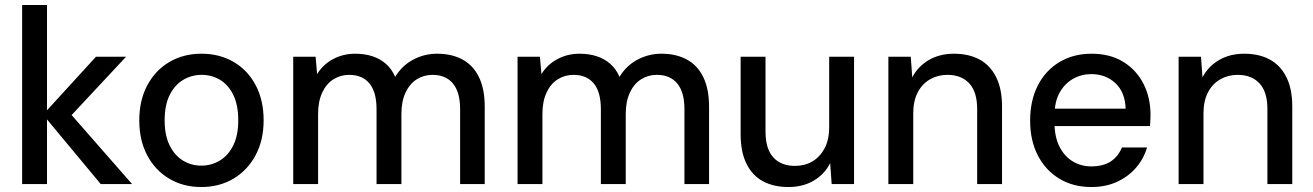

<svg xmlns="http://www.w3.org/2000/svg" viewBox="-20 -740 5279 772"><path d="M385 0 153 -279 366 -512H487L234 -241L235 -315L511 0ZM69 0V-720H169V0Z M789 12Q717 12 660.5 -21.5Q604 -55 572 -115.5Q540 -176 540 -256Q540 -337 572.5 -397.5Q605 -458 661.5 -491Q718 -524 790 -524Q863 -524 919.5 -491Q976 -458 1008 -397.5Q1040 -337 1040 -256Q1040 -176 1007.5 -115.5Q975 -55 918.5 -21.5Q862 12 789 12ZM789 -74Q830 -74 864 -94.5Q898 -115 918 -155.5Q938 -196 938 -256Q938 -317 918.5 -357.5Q899 -398 865.5 -418.5Q832 -439 791 -439Q750 -439 716 -418.5Q682 -398 662 -357.5Q642 -317 642 -256Q642 -196 662 -155.5Q682 -115 715.5 -94.5Q749 -74 789 -74Z M1159 0V-512H1249L1255 -442Q1279 -481 1319.5 -502.5Q1360 -524 1408 -524Q1446 -524 1477 -514Q1508 -504 1531.5 -483.5Q1555 -463 1569 -431Q1596 -476 1641 -500Q1686 -524 1737 -524Q1797 -524 1840 -500.5Q1883 -477 1906 -429.5Q1929 -382 1929 -311V0H1830V-301Q1830 -370 1801 -404.5Q1772 -439 1719 -439Q1684 -439 1655.5 -421Q1627 -403 1610.5 -367.5Q1594 -332 1594 -282V0H1494V-301Q1494 -370 1465.5 -404.5Q1437 -439 1384 -439Q1349 -439 1320.5 -421Q1292 -403 1275.5 -367.5Q1259 -332 1259 -282V0Z M2061 0V-512H2151L2157 -442Q2181 -481 2221.5 -502.5Q2262 -524 2310 -524Q2348 -524 2379 -514Q2410 -504 2433.5 -483.5Q2457 -463 2471 -431Q2498 -476 2543 -500Q2588 -524 2639 -524Q2699 -524 2742 -500.5Q2785 -477 2808 -429.5Q2831 -382 2831 -311V0H2732V-301Q2732 -370 2703 -404.5Q2674 -439 2621 -439Q2586 -439 2557.5 -421Q2529 -403 2512.5 -367.5Q2496 -332 2496 -282V0H2396V-301Q2396 -370 2367.5 -404.5Q2339 -439 2286 -439Q2251 -439 2222.5 -421Q2194 -403 2177.5 -367.5Q2161 -332 2161 -282V0Z M3150 12Q3091 12 3048 -11Q3005 -34 2981.5 -81.5Q2958 -129 2958 -200V-512H3058V-211Q3058 -142 3089 -107.5Q3120 -73 3177 -73Q3216 -73 3246.5 -91Q3277 -109 3295.5 -143.5Q3314 -178 3314 -229V-512H3414V0H3324L3318 -84Q3295 -39 3251.5 -13.5Q3208 12 3150 12Z M3552 0V-512H3642L3648 -429Q3671 -473 3714.5 -498.5Q3758 -524 3816 -524Q3875 -524 3918 -501Q3961 -478 3985 -430.5Q4009 -383 4009 -312V0H3909V-302Q3909 -370 3877.5 -404.5Q3846 -439 3789 -439Q3751 -439 3719.5 -421Q3688 -403 3670 -368.5Q3652 -334 3652 -284V0Z M4368 12Q4295 12 4239.5 -21.5Q4184 -55 4153 -115Q4122 -175 4122 -255Q4122 -336 4153 -396.5Q4184 -457 4240 -490.5Q4296 -524 4369 -524Q4444 -524 4497 -491Q4550 -458 4578 -402.5Q4606 -347 4606 -279Q4606 -269 4605.5 -258Q4605 -247 4604 -233H4195V-303H4506Q4504 -369 4465 -405.5Q4426 -442 4368 -442Q4328 -442 4294.5 -423Q4261 -404 4240.5 -367.5Q4220 -331 4220 -275V-247Q4220 -190 4240 -150.5Q4260 -111 4293.5 -91Q4327 -71 4367 -71Q4417 -71 4447 -91.5Q4477 -112 4491 -147H4592Q4579 -102 4548 -66Q4517 -30 4471.5 -9Q4426 12 4368 12Z M4719 0V-512H4809L4815 -429Q4838 -473 4881.5 -498.5Q4925 -524 4983 -524Q5042 -524 5085 -501Q5128 -478 5152 -430.5Q5176 -383 5176 -312V0H5076V-302Q5076 -370 5044.5 -404.5Q5013 -439 4956 -439Q4918 -439 4886.5 -421Q4855 -403 4837 -368.5Q4819 -334 4819 -284V0Z"/></svg>

Font: DM Sans 12pt Medium
Style: Regular
Weight: 500
Version: Version 4.004;gftools[0.9.30]